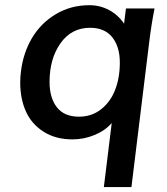

<svg xmlns="http://www.w3.org/2000/svg" viewBox="-20 -534 653 751"><path d="M386.2 197.8 417 -52.7Q391.1 -22.9 349.6 -5.9Q308.1 11.2 263.7 11.2Q197.3 11.2 150.1 -19Q103 -49.3 81.1 -98.6Q59.1 -147.9 59.1 -210.9Q59.1 -232.4 62 -254.9Q70.8 -327.1 105.2 -385.3Q139.6 -443.4 198.2 -478.5Q256.8 -513.7 330.1 -513.7Q370.6 -513.7 406.2 -494.9Q441.9 -476.1 465.3 -441.4L472.7 -501H584.5Q572.3 -440.4 563.5 -368.2L494.1 197.8ZM448.7 -289.1Q448.7 -351.1 419.2 -388.2Q389.6 -425.3 332.5 -425.3Q259.3 -425.3 216.6 -364.7Q173.8 -304.2 173.8 -213.4Q173.8 -151.4 202.4 -114.5Q231 -77.6 289.1 -77.6Q338.4 -77.6 375.2 -106.4Q412.1 -135.3 430.4 -182.6Q448.7 -230 448.7 -289.1Z"/></svg>

Font: Muli
Style: Semi-BoldItalic
Weight: 600
Italic angle: -7°
Designer: Vernon Adams
Foundry: newtypography
Version: Version 2.0; ttfautohint (v1.00rc1.2-2d82) -l 8 -r 50 -G 200